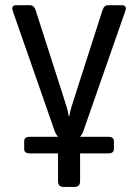

<svg xmlns="http://www.w3.org/2000/svg" viewBox="-20 -533 521 748"><path d="M30.3 -488.8Q22 -512.7 43.5 -512.7H96.7Q112.3 -512.7 118.7 -493.7L222.2 -171.4Q235.4 -129.9 239.7 -116Q244.1 -102.1 248 -80.1H250Q253.9 -102.1 258.3 -116Q262.7 -129.9 275.9 -171.4L379.4 -493.7Q385.7 -512.7 401.4 -512.7H454.6Q476.1 -512.7 467.8 -488.8L303.7 -19.5Q300.3 -9.8 292 0H401.9Q423.8 0 423.8 17.1V47.4Q423.8 64.5 401.9 64.5H292V173.3Q292 195.3 270 195.3H228Q206.1 195.3 206.1 173.3V64.5H96.2Q74.2 64.5 74.2 47.4V17.1Q74.2 0 96.2 0H206.1Q197.3 -10.3 193.8 -20Z"/></svg>

Font: Istok Web
Style: Regular
Weight: 400
Designer: Andrey V. Panov
Foundry: Andrey V. Panov
Version: Version 1.0.2g